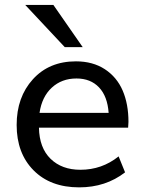

<svg xmlns="http://www.w3.org/2000/svg" viewBox="-20 -769 609 799"><path d="M249.5 -572.8 85 -748.5H202.1L324.2 -572.8ZM144.5 -299.3H432.1Q427.2 -368.2 392.1 -405.3Q356.9 -442.4 298.3 -442.4Q236.8 -442.4 195.6 -404.3Q154.3 -366.2 144.5 -299.3ZM309.6 10.7Q189.9 10.7 119.6 -60.3Q49.3 -131.3 49.3 -249Q49.3 -364.7 116.9 -439.2Q184.6 -513.7 295.9 -513.7Q366.2 -513.7 416.3 -481Q466.3 -448.2 490.5 -392.1Q514.6 -335.9 514.6 -261.7Q514.6 -252.4 513.2 -237.8H142.1Q143.6 -153.8 190.4 -108.2Q237.3 -62.5 314.5 -62.5Q404.3 -62.5 473.6 -118.2L500.5 -51.8Q419.9 10.7 309.6 10.7Z"/></svg>

Font: Muli
Style: Regular
Weight: 400
Designer: Vernon Adams
Foundry: newtypography
Version: Version 2; ttfautohint (v1.00rc1.6-4cba) -l 8 -r 50 -G 200 -